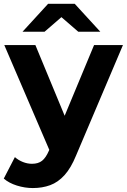

<svg xmlns="http://www.w3.org/2000/svg" viewBox="-30 -771 656 993"><path d="M139.8 201.6Q98.5 201.6 57.4 188.7Q16.3 175.8 -10.5 152.6L47 41.6Q65.2 57.7 88.5 66.9Q111.8 76.1 135.5 76.1Q167.9 76.1 187.5 60.5Q207.1 45 222.6 9.2L251 -56.7L263.4 -73.8L456.5 -537.9H605.9L363.4 33.3Q337 98.1 303.6 134.9Q270.1 171.8 229.4 186.7Q188.8 201.6 139.8 201.6ZM232.1 20.8 -7.8 -537.9H153L339.4 -87.8ZM86.6 -607 218.8 -751.3H356.5L488.7 -607H374.7L236.3 -726.7H339L200.6 -607Z"/></svg>

Font: Montserrat Thin
Style: Regular
Weight: 100
Designer: Julieta Ulanovsky
Foundry: Julieta Ulanovsky
Version: Version 9.000